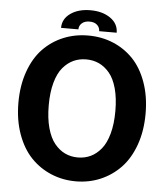

<svg xmlns="http://www.w3.org/2000/svg" viewBox="-59 -932 864 998"><g transform="rotate(5 373.0 -433.5)"><path d="M228 -775.9Q228 -822.8 268.8 -851.6Q309.6 -880.4 373 -880.4Q436 -880.4 477.1 -851.6Q518.1 -822.8 518.1 -775.9H426.8Q426.8 -795.4 412.6 -808.3Q398.4 -821.3 373 -821.3Q347.7 -821.3 333 -808.3Q318.4 -795.4 318.4 -775.9ZM501.7 -13.2Q441.9 12.2 373 12.2Q304.2 12.2 243.9 -13.2Q183.6 -38.6 138.4 -85.9Q93.3 -133.3 67.1 -206.5Q41 -279.8 41 -369.6Q41 -459.5 66.9 -532.2Q92.8 -605 137.9 -651.9Q183.1 -698.7 243.2 -723.6Q303.2 -748.5 373 -748.5Q442.9 -748.5 502.9 -723.6Q563 -698.7 607.9 -651.9Q652.8 -605 678.7 -532.2Q704.6 -459.5 704.6 -369.6Q704.6 -279.8 678.5 -206.5Q652.3 -133.3 606.9 -85.9Q561.5 -38.6 501.7 -13.2ZM306.4 -126.7Q336.9 -112.3 373 -112.3Q409.2 -112.3 439.7 -126.7Q470.2 -141.1 494.6 -170.9Q519 -200.7 533 -251.5Q546.9 -302.2 546.9 -369.6Q546.9 -437 533 -487.5Q519 -538.1 494.4 -567.1Q469.7 -596.2 439.5 -610.1Q409.2 -624 373 -624Q336.9 -624 306.6 -610.1Q276.4 -596.2 251.7 -567.1Q227.1 -538.1 213.1 -487.5Q199.2 -437 199.2 -369.6Q199.2 -302.2 213.1 -251.5Q227.1 -200.7 251.5 -170.9Q275.9 -141.1 306.4 -126.7Z"/></g></svg>

Font: Epilogue
Style: Bold
Weight: 700
Designer: Tyler Finck
Foundry: Etcetera Type Co
Version: Version 2.112